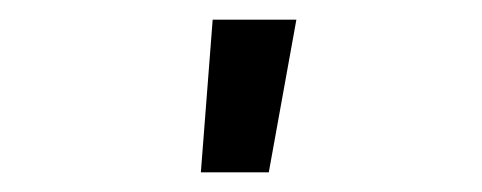

<svg xmlns="http://www.w3.org/2000/svg" viewBox="-20 -775 490 195"><path d="M184 -600 196 -755H281L253 -600Z"/></svg>

Font: Iosevka Aile
Style: Regular
Weight: 400
Designer: Belleve Invis
Foundry: Belleve Invis
Version: Version 28.0.1; ttfautohint (v1.8.4)